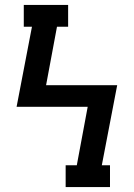

<svg xmlns="http://www.w3.org/2000/svg" viewBox="-20 -755 540 775"><path d="M245 0V-88H290L334 -324H47L109 -647H76V-735H255V-647H210L166 -411H453L391 -88H424V0Z"/></svg>

Font: Iosevka Curly Slab Semibold
Style: Regular
Weight: 600
Monospace: yes
Designer: Belleve Invis
Foundry: Belleve Invis
Version: Version 22.1.2; ttfautohint (v1.8.4)